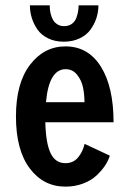

<svg xmlns="http://www.w3.org/2000/svg" viewBox="-20 -685 490 716"><path d="M347 -665Q347 -640.5 339.5 -617.5Q332 -594.5 317.2 -574.2Q302.5 -554 276.8 -541.8Q251 -529.5 218 -529.5Q185 -529.5 159.8 -541.8Q134.5 -554 120.2 -574.2Q106 -594.5 98.8 -617.5Q91.5 -640.5 91.5 -665H165.5Q165.5 -657.5 166.2 -649.2Q167 -641 170.2 -629.2Q173.5 -617.5 179 -608.8Q184.5 -600 194.8 -593.8Q205 -587.5 219 -587.5Q236.5 -587.5 248.2 -596.2Q260 -605 265 -619.2Q270 -633.5 271.5 -644Q273 -654.5 273 -665ZM389.5 -104.5Q384 -86 371.5 -67.2Q359 -48.5 339.5 -30.2Q320 -12 289.8 -0.5Q259.5 11 224 11Q142 11 90.8 -57.2Q39.5 -125.5 39.5 -250.5Q39.5 -375 92 -443.5Q144.5 -512 224 -512Q309 -512 356.2 -436.5Q403.5 -361 403.5 -229H149Q151 -150.5 168.8 -113.5Q186.5 -76.5 224 -76.5Q253.5 -76.5 271.2 -98Q289 -119.5 295.5 -148.5ZM225 -427Q162.5 -427 151.5 -304H295Q295 -334.5 289.2 -360.5Q283.5 -386.5 267 -406.8Q250.5 -427 225 -427Z"/></svg>

Font: League Mono Condensed Medium
Style: Regular
Weight: 500
Width: 1
Designer: Tyler Finck
Foundry: The League of Moveable Type / Tyler Finck
Version: Version 2.210